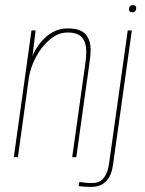

<svg xmlns="http://www.w3.org/2000/svg" viewBox="-20 -614 568 750"><path d="M34 0 103 -495H119L107 -395Q124 -438 160.5 -470.5Q197 -503 245 -503Q293 -503 313.5 -481Q334 -459 334 -419Q334 -407 333 -395Q332 -383 330 -372L278 0H262L313 -363Q315 -375 316 -387.5Q317 -400 317 -412Q317 -448 300.5 -467.5Q284 -487 244 -487Q207 -487 174.5 -459.5Q142 -432 120 -390.5Q98 -349 92 -305L50 0ZM336 116Q317 116 301.5 114.5Q286 113 287 113L290 97Q300 98 312.5 99.5Q325 101 339 101Q371 101 386 80Q401 59 405 32L479 -495H495L421 33Q415 73 394 94.5Q373 116 336 116ZM496 -566Q484 -566 484 -577Q484 -594 500 -594Q512 -594 512 -583Q512 -566 496 -566Z"/></svg>

Font: Alumni Sans Pinstripe
Style: Italic
Weight: 400
Italic angle: -8°
Designer: Robert E. Leuschke
Foundry: Robert E. Leuschke
Version: Version 1.010; ttfautohint (v1.8.4.7-5d5b)